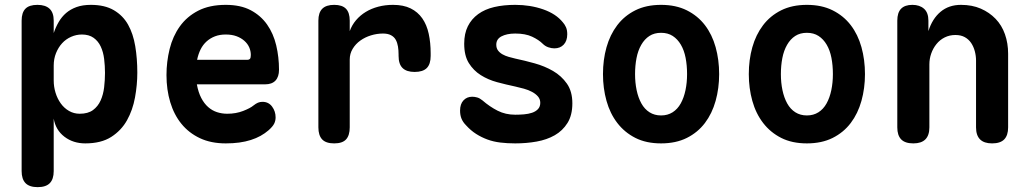

<svg xmlns="http://www.w3.org/2000/svg" viewBox="-20 -580 4240 790"><path d="M134 -560Q167 -560 184 -544Q201 -528 201 -495V-444Q209 -468 221.5 -489.5Q234 -511 252 -526.5Q270 -542 295 -551Q320 -560 354 -560Q411 -560 448.5 -538Q486 -516 507 -478.5Q528 -441 536.5 -390Q545 -339 545 -281Q545 -231 535.5 -179Q526 -127 502.5 -85Q479 -43 437.5 -16.5Q396 10 331 10Q281 10 245 -17.5Q209 -45 201 -92V124Q201 157 185 173.5Q169 190 135 190Q101 190 85 173.5Q69 157 69 124V-495Q69 -528 84.5 -544Q100 -560 134 -560ZM317 -438Q294 -438 272.5 -428.5Q251 -419 235.5 -402Q220 -385 210.5 -361.5Q201 -338 201 -310V-249Q201 -223 208.5 -198.5Q216 -174 230 -154.5Q244 -135 264 -123.5Q284 -112 308 -112Q342 -112 362.5 -127Q383 -142 394 -166.5Q405 -191 408.5 -221Q412 -251 412 -280Q412 -309 408.5 -337.5Q405 -366 394.5 -388.5Q384 -411 365 -424.5Q346 -438 317 -438Z M1060 -161Q1085 -161 1099.5 -141.5Q1114 -122 1114 -97Q1114 -83 1108 -71Q1102 -59 1085 -44Q1070 -31 1052 -21Q1034 -11 1012 -4Q990 3 964.5 6.5Q939 10 909 10Q848 10 802.5 -11.5Q757 -33 726.5 -70.5Q696 -108 680.5 -159.5Q665 -211 665 -271Q665 -326 678 -378.5Q691 -431 720 -471.5Q749 -512 795.5 -536Q842 -560 909 -560Q970 -560 1011.5 -538Q1053 -516 1079 -479Q1105 -442 1116.5 -393.5Q1128 -345 1128 -293Q1128 -264 1113.5 -248.5Q1099 -233 1071 -233H790Q796 -200 808 -177Q820 -154 836.5 -139.5Q853 -125 873 -118.5Q893 -112 915 -112Q951 -112 980.5 -123.5Q1010 -135 1023 -146Q1033 -154 1041.5 -157.5Q1050 -161 1060 -161ZM999 -334Q1005 -334 1008.5 -338Q1012 -342 1012 -354Q1012 -370 1005.5 -385Q999 -400 985.5 -412Q972 -424 953 -431Q934 -438 909 -438Q884 -438 864.5 -430.5Q845 -423 830 -409.5Q815 -396 805.5 -377Q796 -358 791 -334Z M1355 10Q1321 10 1305.5 -6.5Q1290 -23 1290 -56V-495Q1290 -528 1306 -544Q1322 -560 1355 -560Q1388 -560 1403.5 -544Q1419 -528 1419 -495V-452Q1428 -477 1445 -497Q1462 -517 1485 -531Q1508 -545 1536.5 -552.5Q1565 -560 1597 -560Q1640 -560 1669.5 -545.5Q1699 -531 1717.5 -504.5Q1736 -478 1744 -441Q1752 -404 1752 -361V-350Q1752 -316 1736 -300Q1720 -284 1686 -284Q1653 -284 1636.5 -300Q1620 -316 1620 -350V-355Q1620 -373 1617.5 -388.5Q1615 -404 1608.5 -416Q1602 -428 1589 -435Q1576 -442 1556 -442Q1531 -442 1506.5 -434.5Q1482 -427 1462.5 -413Q1443 -399 1431 -379Q1419 -359 1419 -335V-56Q1419 -23 1404 -6.5Q1389 10 1355 10Z M2100 10Q2067 10 2038.5 6.5Q2010 3 1985.5 -6Q1961 -15 1939 -29Q1917 -43 1898 -64Q1885 -77 1879 -91.5Q1873 -106 1873 -125Q1873 -152 1887 -167Q1901 -182 1923 -182Q1933 -182 1943.5 -179Q1954 -176 1965 -167Q1995 -141 2027.5 -124.5Q2060 -108 2100 -108Q2118 -108 2136 -109.5Q2154 -111 2169 -116Q2184 -121 2193.5 -131Q2203 -141 2203 -157Q2203 -172 2193.5 -183Q2184 -194 2169 -202Q2154 -210 2136 -215Q2118 -220 2100 -224Q2062 -232 2025 -242Q1988 -252 1958 -271Q1928 -290 1909 -320.5Q1890 -351 1890 -400Q1890 -442 1905 -472Q1920 -502 1947.5 -522Q1975 -542 2013.5 -551Q2052 -560 2100 -560Q2162 -560 2215 -541.5Q2268 -523 2296 -488Q2304 -479 2309 -467.5Q2314 -456 2314 -439Q2314 -412 2299.5 -396.5Q2285 -381 2261 -381Q2249 -381 2236 -385.5Q2223 -390 2213 -400Q2197 -416 2169.5 -429Q2142 -442 2100 -442Q2082 -442 2068 -439Q2054 -436 2043.5 -430.5Q2033 -425 2027.5 -416.5Q2022 -408 2022 -396Q2022 -382 2029 -372.5Q2036 -363 2047.5 -356.5Q2059 -350 2073 -346Q2087 -342 2100 -339Q2138 -331 2179.5 -319.5Q2221 -308 2255.5 -288Q2290 -268 2312.5 -236Q2335 -204 2335 -155Q2335 -106 2315 -74Q2295 -42 2262.5 -23.5Q2230 -5 2188 2.5Q2146 10 2100 10Z M2700 10Q2639 10 2594.5 -12.5Q2550 -35 2520 -74Q2490 -113 2475.5 -165Q2461 -217 2461 -275Q2461 -334 2475.5 -385.5Q2490 -437 2519.5 -476Q2549 -515 2594 -537.5Q2639 -560 2700 -560Q2761 -560 2806 -537.5Q2851 -515 2880.5 -476.5Q2910 -438 2924.5 -386Q2939 -334 2939 -275Q2939 -217 2924.5 -165Q2910 -113 2880.5 -74Q2851 -35 2806 -12.5Q2761 10 2700 10ZM2700 -105Q2727 -105 2747.5 -118Q2768 -131 2781 -154.5Q2794 -178 2800.5 -209Q2807 -240 2807 -275Q2807 -311 2801 -342Q2795 -373 2781.5 -396Q2768 -419 2748 -432Q2728 -445 2700 -445Q2672 -445 2652 -432Q2632 -419 2618.5 -395.5Q2605 -372 2599 -341Q2593 -310 2593 -275Q2593 -240 2599.5 -209Q2606 -178 2619 -154.5Q2632 -131 2652.5 -118Q2673 -105 2700 -105Z M3300 10Q3239 10 3194.5 -12.5Q3150 -35 3120 -74Q3090 -113 3075.5 -165Q3061 -217 3061 -275Q3061 -334 3075.5 -385.5Q3090 -437 3119.5 -476Q3149 -515 3194 -537.5Q3239 -560 3300 -560Q3361 -560 3406 -537.5Q3451 -515 3480.5 -476.5Q3510 -438 3524.5 -386Q3539 -334 3539 -275Q3539 -217 3524.5 -165Q3510 -113 3480.5 -74Q3451 -35 3406 -12.5Q3361 10 3300 10ZM3300 -105Q3327 -105 3347.5 -118Q3368 -131 3381 -154.5Q3394 -178 3400.5 -209Q3407 -240 3407 -275Q3407 -311 3401 -342Q3395 -373 3381.5 -396Q3368 -419 3348 -432Q3328 -445 3300 -445Q3272 -445 3252 -432Q3232 -419 3218.5 -395.5Q3205 -372 3199 -341Q3193 -310 3193 -275Q3193 -240 3199.5 -209Q3206 -178 3219 -154.5Q3232 -131 3252.5 -118Q3273 -105 3300 -105Z M3804 -56Q3804 -23 3787.5 -6.5Q3771 10 3738 10Q3704 10 3688 -6.5Q3672 -23 3672 -56V-495Q3672 -528 3687.5 -544Q3703 -560 3734 -560Q3764 -560 3782 -544Q3800 -528 3800 -495V-452Q3816 -503 3850 -531.5Q3884 -560 3934 -560Q3980 -560 4015.5 -544.5Q4051 -529 4076.5 -502.5Q4102 -476 4115 -439Q4128 -402 4128 -359V-56Q4128 -23 4112 -6.5Q4096 10 4062 10Q4029 10 4012.5 -6.5Q3996 -23 3996 -56V-331Q3996 -350 3991 -369Q3986 -388 3976 -403Q3966 -418 3950 -427Q3934 -436 3911 -436Q3887 -436 3867 -426Q3847 -416 3833 -398.5Q3819 -381 3811.5 -359.5Q3804 -338 3804 -315Z"/></svg>

Font: Maple Mono
Style: Bold
Weight: 700
Monospace: yes
Designer: subframe7536
Version: Version 7.200